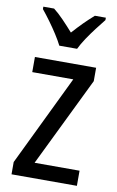

<svg xmlns="http://www.w3.org/2000/svg" viewBox="-87 -814 527 862"><g transform="rotate(10 176.5 -383.0)"><path d="M327 0H29V-56L228 -468H41V-537H320V-476L122 -69H327ZM140 -606Q129 -628 112 -654.5Q95 -681 76 -707Q57 -733 39 -755V-766H88Q110 -749 134 -724Q158 -699 181 -673Q207 -702 227.5 -722.5Q248 -743 274 -766H324V-755Q308 -735 288 -709Q268 -683 250 -656Q232 -629 221 -606Z"/></g></svg>

Font: Noto Sans Thai Condensed
Style: Regular
Weight: 400
Width: 3
Designer: Monotype Design Team
Foundry: Monotype Imaging Inc.
Version: Version 2.002